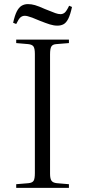

<svg xmlns="http://www.w3.org/2000/svg" viewBox="-20 -916 415 936"><path d="M59 0V-18L119 -23Q138 -25 144 -35Q150 -45 150 -72V-653Q150 -679 143.5 -689Q137 -699 117 -701L59 -706V-723H316V-706L255 -701Q237 -700 230.5 -689.5Q224 -679 224 -651V-69Q224 -45 231 -35Q238 -25 257 -23L316 -18V0ZM260 -791Q242 -791 223 -797Q204 -803 176 -814Q151 -825 137 -830Q123 -835 115 -837Q107 -839 101 -839Q89 -839 80 -831.5Q71 -824 59 -799L44 -805Q52 -841 62 -860.5Q72 -880 85.5 -888Q99 -896 116 -896Q133 -896 150.5 -891Q168 -886 199 -872Q236 -857 250 -852Q264 -847 275 -847Q286 -847 295 -854Q304 -861 317 -888L331 -882Q323 -845 313 -825Q303 -805 290 -798Q277 -791 260 -791Z"/></svg>

Font: Literata 60pt Light
Style: Regular
Weight: 300
Designer: Latin by Veronika Burian and Jose Scaglione. Greek by Irene Vlachou. Cyrillic by Vera Evstafieva.
Foundry: TypeTogether
Version: Version 3.103;gftools[0.9.29]